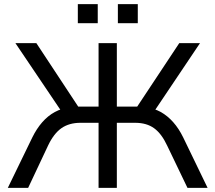

<svg xmlns="http://www.w3.org/2000/svg" viewBox="-20 -915 1049 935"><path d="M18 0 137 -245Q158 -288 185.5 -319.5Q213 -351 247 -369.5Q281 -388 321 -392L285 -364L55 -705H157L372 -379L350 -396H460V-705H549V-396H661L637 -379L853 -705H954L725 -364L689 -392Q730 -388 763 -369.5Q796 -351 823.5 -320Q851 -289 872 -246L991 0H893L794 -206Q767 -264 730.5 -290.5Q694 -317 638 -317H549V0H460V-317H372Q317 -317 279.5 -291Q242 -265 214 -206L117 0ZM554 -802V-895H651V-802ZM359 -802V-895H456V-802Z"/></svg>

Font: Nunito Sans 8pt
Style: Regular
Weight: 400
Version: Version 3.101;gftools[0.9.27]